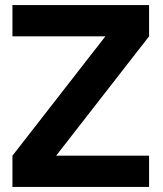

<svg xmlns="http://www.w3.org/2000/svg" viewBox="-20 -736 640 756"><path d="M567 -716V-593L201 -123H567V0H29V-123L395 -593H29V-716Z"/></svg>

Font: Almarai Bold
Style: Regular
Weight: 700
Designer: Boutros International 2019
Foundry: Created by Boutros International 2019
Version: Version 1.10